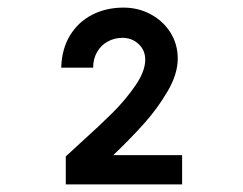

<svg xmlns="http://www.w3.org/2000/svg" viewBox="-20 -885 640 505"><path d="M192 -509.5Q241 -553.5 275.5 -587.8Q310 -622 336 -659.8Q362 -697.5 362 -728Q362 -753 344.5 -769.2Q327 -785.5 302 -785.5Q281.5 -785.5 263.8 -776Q246 -766.5 235.5 -748.5Q225 -730.5 225 -707H141Q142.5 -756.5 164.2 -792Q186 -827.5 222.5 -846.2Q259 -865 305 -865Q344 -865 376.8 -847.2Q409.5 -829.5 428.5 -799Q447.5 -768.5 447.5 -731Q447.5 -690.5 421.2 -645.5Q395 -600.5 359.8 -561Q324.5 -521.5 278 -477H459V-400H153V-473.5Z"/></svg>

Font: JuliaMono Medium
Style: Regular
Weight: 500
Monospace: yes
Designer: cormullion
Foundry: corm
Version: Version 0.054; ttfautohint (v1.8.4)